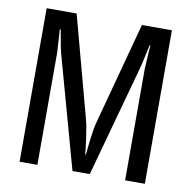

<svg xmlns="http://www.w3.org/2000/svg" viewBox="-73 -703 774 776"><g transform="rotate(10 314.0 -315.0)"><path d="M490 0V-458Q491 -482 493 -512.5Q495 -543 496 -555H493L487 -529Q485 -520 480.5 -498Q476 -476 471 -458L345 0H274L147 -458Q141 -480 133 -526L128 -555H124Q125 -542 127 -511.5Q129 -481 130 -458V0H57V-630H180L291 -217Q299 -188 305.5 -139.5Q312 -91 313 -75H316Q317 -91 323 -140.5Q329 -190 337 -217L448 -630H571V0Z"/></g></svg>

Font: Pragati Narrow
Style: Regular
Weight: 400
Designer: Hector Gatti, Marcela Romero, Pablo Cosgaya and Nicolas Silva
Foundry: Omnibus-Type
Version: Version 1.010; ttfautohint (v1.3)